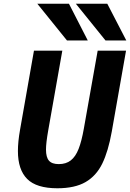

<svg xmlns="http://www.w3.org/2000/svg" viewBox="-20 -997 697 1029"><path d="M76 -187.5Q76 -237.5 87.5 -302L162 -725.5H314L238.5 -298.5Q226.5 -230.5 226.5 -195.5Q226.5 -154 242.5 -135.8Q258.5 -117.5 295 -117.5Q334 -117.5 359.5 -137.5Q385 -157.5 401.2 -198.8Q417.5 -240 429.5 -308.5L503.5 -725.5H655.5L579 -291.5Q560 -185.5 528 -120Q496 -54.5 438.5 -21.2Q381 12 287.5 12Q175.5 12 125.8 -37.8Q76 -87.5 76 -187.5ZM180 -977H349.5L450.5 -780H339ZM386.5 -977H555L657 -780H545.5Z"/></svg>

Font: JuliaMono ExtraBold
Style: Italic
Weight: 800
Italic angle: -9°
Monospace: yes
Designer: cormullion
Foundry: corm
Version: Version 0.057; ttfautohint (v1.8.4)